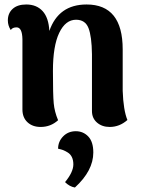

<svg xmlns="http://www.w3.org/2000/svg" viewBox="-20 -551 628 856"><path d="M527 -146Q530 -60 548 -16Q513 15 469 15Q435 15 412.5 -4.5Q390 -24 390 -56V-309Q389 -389 374.5 -426Q360 -463 319 -463Q272 -463 244 -404.5Q216 -346 216 -235Q216 -128 219.5 -90.5Q223 -53 239 -15Q206 15 161 15Q125 15 102.5 -6Q80 -27 80 -63V-376Q79 -429 54 -429Q35 -429 28 -417Q15 -437 15 -460Q15 -492 36.5 -511.5Q58 -531 97 -531Q143 -531 170 -501.5Q197 -472 200 -413Q241 -531 366 -531Q527 -531 527 -331ZM318 34Q351 34 373.5 57.5Q396 81 396 129Q396 210 314 285Q290 281 270 261Q307 216 307 182Q307 163 300.5 149.5Q294 136 281.5 128.5Q269 121 261 118Q253 115 239 112Q239 80 261.5 57Q284 34 318 34Z"/></svg>

Font: Arima Koshi Bold
Style: Regular
Weight: 700
Designer: Joana Correia and Natanael Gama
Foundry: NDISCOVER
Version: Version 1.019;PS 001.019;hotconv 1.0.88;makeotf.lib2.5.64775